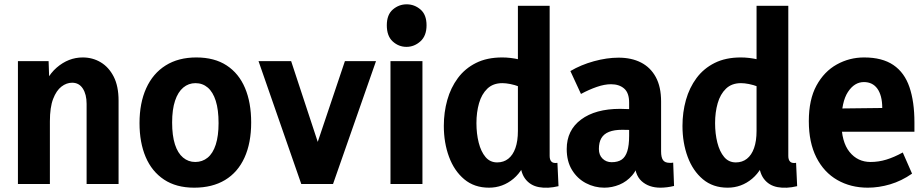

<svg xmlns="http://www.w3.org/2000/svg" viewBox="-20 -852 4276 889"><path d="M381 0V-371Q381 -415 363.5 -442Q346 -469 314 -469Q288 -469 264.5 -451Q241 -433 226 -394Q211 -355 211 -290V0H63V-569H205L211 -398H165Q188 -492 242.5 -539Q297 -586 363 -586Q409 -586 446.5 -563.5Q484 -541 506.5 -497Q529 -453 529 -386V0Z M992 -282Q992 -344 979 -385Q966 -426 942 -446.5Q918 -467 885 -467Q853 -467 828.5 -446.5Q804 -426 790.5 -385.5Q777 -345 777 -285Q777 -224 790 -183.5Q803 -143 827.5 -122.5Q852 -102 884 -102Q917 -102 941.5 -122Q966 -142 979 -182.5Q992 -223 992 -282ZM1143 -285Q1143 -190 1112 -122Q1081 -54 1022 -18.5Q963 17 879 17Q796 17 739.5 -20.5Q683 -58 654.5 -125Q626 -192 626 -282Q626 -375 657 -443.5Q688 -512 747 -549Q806 -586 889 -586Q973 -586 1029.5 -549Q1086 -512 1114.5 -444.5Q1143 -377 1143 -285Z M1577 -569H1721L1522 0H1375L1177 -569H1328L1473 -129H1429Z M1788 0V-569H1936V0ZM1862 -635Q1826 -635 1798.5 -660Q1771 -685 1771 -735Q1771 -784 1799 -808Q1827 -832 1863 -832Q1899 -832 1927 -808Q1955 -784 1955 -735Q1955 -686 1926.5 -660.5Q1898 -635 1862 -635Z M2525 -825V-130Q2525 -112 2533.5 -103.5Q2542 -95 2561 -98L2566 10Q2516 22 2475.5 14.5Q2435 7 2411.5 -24.5Q2388 -56 2388 -116V-148H2429Q2407 -66 2357.5 -24.5Q2308 17 2244 17Q2176 17 2129.5 -22Q2083 -61 2059 -126Q2035 -191 2035 -269Q2035 -332 2051 -389Q2067 -446 2100 -490.5Q2133 -535 2184 -560.5Q2235 -586 2305 -586Q2343 -586 2383 -577Q2423 -568 2475 -539L2384 -451Q2363 -459 2342.5 -463Q2322 -467 2306 -467Q2263 -467 2236.5 -441.5Q2210 -416 2198 -374Q2186 -332 2186 -282Q2186 -233 2196.5 -191.5Q2207 -150 2228 -125Q2249 -100 2282 -100Q2312 -100 2333.5 -117Q2355 -134 2366.5 -166.5Q2378 -199 2378 -246V-825Z M2917 -114H2941Q2932 -69 2907 -40Q2882 -11 2848 3Q2814 17 2778 17Q2733 17 2693 -4Q2653 -25 2628.5 -65Q2604 -105 2604 -162Q2604 -249 2670.5 -298.5Q2737 -348 2851 -348Q2871 -348 2903.5 -346.5Q2936 -345 2959 -340V-244Q2934 -248 2911.5 -249.5Q2889 -251 2860 -251Q2824 -251 2800 -241.5Q2776 -232 2764.5 -212.5Q2753 -193 2753 -162Q2753 -134 2770 -117.5Q2787 -101 2812 -101Q2841 -101 2858.5 -113Q2876 -125 2884.5 -152Q2893 -179 2893 -223V-377Q2893 -422 2870 -442Q2847 -462 2809 -462Q2779 -462 2743 -449.5Q2707 -437 2670 -417L2621 -523Q2670 -552 2730 -568.5Q2790 -585 2844 -585Q2904 -585 2948 -562.5Q2992 -540 3016.5 -495Q3041 -450 3041 -382V-151Q3041 -123 3050 -110.5Q3059 -98 3081 -98Q3084 -98 3088.5 -98Q3093 -98 3097 -99L3101 9Q3085 13 3068.5 15Q3052 17 3038 17Q2984 17 2950.5 -13.5Q2917 -44 2917 -114Z M3630 -825V-130Q3630 -112 3638.5 -103.5Q3647 -95 3666 -98L3671 10Q3621 22 3580.5 14.5Q3540 7 3516.5 -24.5Q3493 -56 3493 -116V-148H3534Q3512 -66 3462.5 -24.5Q3413 17 3349 17Q3281 17 3234.5 -22Q3188 -61 3164 -126Q3140 -191 3140 -269Q3140 -332 3156 -389Q3172 -446 3205 -490.5Q3238 -535 3289 -560.5Q3340 -586 3410 -586Q3448 -586 3488 -577Q3528 -568 3580 -539L3489 -451Q3468 -459 3447.5 -463Q3427 -467 3411 -467Q3368 -467 3341.5 -441.5Q3315 -416 3303 -374Q3291 -332 3291 -282Q3291 -233 3301.5 -191.5Q3312 -150 3333 -125Q3354 -100 3387 -100Q3417 -100 3438.5 -117Q3460 -134 3471.5 -166.5Q3483 -199 3483 -246V-825Z M3998 17Q3919 17 3857 -18.5Q3795 -54 3760 -123Q3725 -192 3725 -291Q3725 -391 3760.5 -456Q3796 -521 3854.5 -553.5Q3913 -586 3981 -586Q4065 -586 4116.5 -551Q4168 -516 4191 -448.5Q4214 -381 4214 -285V-242H3808L3810 -349L4065 -352Q4065 -382 4059 -404.5Q4053 -427 4042 -442Q4031 -457 4015.5 -464.5Q4000 -472 3980 -472Q3936 -472 3906 -426Q3876 -380 3876 -286Q3876 -195 3913.5 -148.5Q3951 -102 4011 -102Q4048 -102 4084 -113Q4120 -124 4160 -146L4203 -48Q4154 -14 4101.5 1.5Q4049 17 3998 17Z"/></svg>

Font: Yaldevi ExtraLight
Style: Regular
Weight: 200
Designer: Sol Matas, Rajitha Manaperi, Kosala Senevirathne
Foundry: Mooniak
Version: Version 1.100